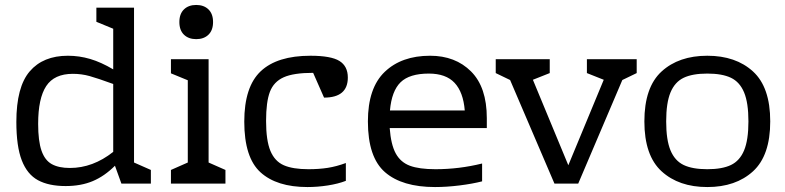

<svg xmlns="http://www.w3.org/2000/svg" viewBox="-20 -741 3170 775"><path d="M589 -55V0H470L444 -72Q402 -30 354.5 -10Q307 10 245 10Q177 10 133.5 -13.5Q90 -37 68 -93.5Q46 -150 46 -249Q46 -390 100 -453Q154 -516 254 -516Q300 -516 344 -503Q388 -490 437 -461V-625L369 -653V-710H521V-85ZM262 -63Q355 -63 437 -128V-402Q374 -425 341.5 -434Q309 -443 274 -443Q199 -443 166.5 -393.5Q134 -344 134 -241Q134 -172 147.5 -133Q161 -94 189 -78.5Q217 -63 262 -63Z M840 -652Q840 -619 821.5 -601Q803 -583 772 -583Q741 -583 722.5 -601Q704 -619 704 -652Q704 -685 722.5 -703Q741 -721 772 -721Q803 -721 821.5 -703Q840 -685 840 -652ZM822 -85 890 -55V0H670V-55L738 -85V-417L670 -445V-502H822Z M1384 -428Q1384 -347 1288 -347L1244 -447Q1165 -447 1125 -429Q1085 -411 1069.5 -370.5Q1054 -330 1054 -253Q1054 -174 1071.5 -132Q1089 -90 1125.5 -74Q1162 -58 1225 -58Q1268 -58 1303 -63.5Q1338 -69 1376 -83V-11Q1345 1 1303.5 7.5Q1262 14 1221 14Q1097 14 1031.5 -45.5Q966 -105 966 -250Q966 -391 1032.5 -453.5Q1099 -516 1233 -516Q1316 -516 1350 -495Q1384 -474 1384 -428Z M1945 -264V-224H1553Q1558 -157 1577.5 -121.5Q1597 -86 1634.5 -72Q1672 -58 1738 -58Q1833 -58 1926 -81V-9Q1887 1 1835 7.5Q1783 14 1736 14Q1603 14 1534 -46Q1465 -106 1465 -251Q1465 -386 1533 -451Q1601 -516 1716 -516Q1818 -516 1881.5 -452.5Q1945 -389 1945 -264ZM1554 -295H1856Q1850 -369 1815 -406.5Q1780 -444 1711 -444Q1633 -444 1597 -409Q1561 -374 1554 -295Z M2550 -502V-446L2492 -418L2314 0H2218L2039 -418L1981 -446V-502H2199V-446L2131 -419L2274 -74L2417 -419L2349 -446V-502Z M3089 -251Q3089 -113 3019.5 -49.5Q2950 14 2835 14Q2720 14 2650.5 -49.5Q2581 -113 2581 -251Q2581 -389 2650.5 -452.5Q2720 -516 2835 -516Q2950 -516 3019.5 -452.5Q3089 -389 3089 -251ZM2669 -251Q2669 -176 2686.5 -134Q2704 -92 2739.5 -75Q2775 -58 2835 -58Q2895 -58 2930.5 -75Q2966 -92 2983.5 -134Q3001 -176 3001 -251Q3001 -326 2983.5 -368Q2966 -410 2930.5 -427Q2895 -444 2835 -444Q2775 -444 2739.5 -427Q2704 -410 2686.5 -368Q2669 -326 2669 -251Z"/></svg>

Font: Rhodium Libre
Style: Regular
Weight: 400
Designer: James Puckett
Foundry: Dunwich Type Founders
Version: Version 1.001; ttfautohint (v1.3)